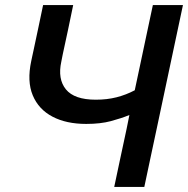

<svg xmlns="http://www.w3.org/2000/svg" viewBox="-20 -733 738 753"><path d="M428 0Q440 -56 451.2 -109.5Q462.5 -163 476.5 -227.5L487.5 -282Q456 -269 415 -258Q374 -247 318 -247Q240 -247 185.8 -275.5Q131.5 -304 108.5 -359Q85.5 -414 102.5 -493.5Q105 -505 107 -514.8Q109 -524.5 111.5 -535.5Q122.5 -586.5 131 -627.2Q139.5 -668 149 -713H267Q256 -659.5 246.5 -614.5Q237 -569.5 226 -519.5L220.5 -491.5Q205.5 -423 238.5 -382.5Q271.5 -342 355.5 -342Q400 -342 437.2 -351.5Q474.5 -361 508.5 -379L528.5 -473Q543 -541.5 555 -598Q567 -654.5 579.5 -713H697.5Q685 -654 673 -597.8Q661 -541.5 646.5 -473L596 -235Q581.5 -167.5 570 -113.2Q558.5 -59 546 0Z"/></svg>

Font: Commissioner Medium
Style: Italic
Weight: 500
Italic angle: -12°
Designer: Kostas Bartsokas
Foundry: Kostas Bartsokas
Version: Version 1.000; ttfautohint (v1.8.3)